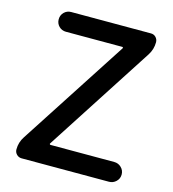

<svg xmlns="http://www.w3.org/2000/svg" viewBox="-109 -826 825 917"><g transform="rotate(15 303.0 -368.0)"><path d="M82 0Q67.4 0 57.1 -10.3Q46.9 -20.5 46.9 -35.2Q46.9 -70.3 66.4 -99.6L412.1 -632.8Q413.1 -634.8 412.1 -636.7Q411.1 -638.7 408.2 -638.7H129.9Q109.4 -638.7 95.2 -652.8Q81.1 -667 81.1 -687.5Q81.1 -708 95.2 -722.2Q109.4 -736.3 129.9 -736.3H524.4Q539.1 -736.3 548.8 -726.1Q558.6 -715.8 558.6 -701.2Q558.6 -667 540 -637.7L195.3 -104.5Q193.4 -102.5 194.8 -100.1Q196.3 -97.7 198.2 -97.7H513.7Q534.2 -97.7 548.8 -83.5Q563.5 -69.3 563.5 -48.8Q563.5 -28.3 548.8 -14.2Q534.2 0 513.7 0Z"/></g></svg>

Font: Gen Jyuu Gothic P Medium
Style: Regular
Weight: 500
Designer: [Source Han Sans]
Ryoko NISHIZUKA  (kana & ideographs); Paul D. Hunt (Latin, Greek & Cyrillic); Wenlong ZHANG  (bopomofo
Version: Version 1.002.20150607